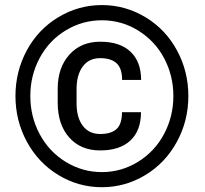

<svg xmlns="http://www.w3.org/2000/svg" viewBox="-20 -741 824 770"><path d="M545.4 -291Q545.4 -216.8 502.7 -177.2Q460 -137.7 381.8 -137.7Q303.7 -137.7 257.6 -189.7Q211.4 -241.7 211.4 -329.6V-384.8Q211.4 -469.7 258.1 -521.7Q304.7 -573.7 381.8 -573.7Q461.4 -573.7 503.7 -533.4Q545.9 -493.2 545.9 -420.4H469.7Q469.7 -467.3 447.3 -487.5Q424.8 -507.8 381.8 -507.8Q336.9 -507.8 312.3 -474.9Q287.6 -441.9 287.1 -386.7V-326.7Q287.1 -269.5 312 -236.6Q336.9 -203.6 381.8 -203.6Q425.3 -203.6 447.3 -223.4Q469.2 -243.2 469.2 -291ZM675.3 -356Q675.3 -437 638.7 -506.6Q602.1 -576.2 535.2 -617.9Q468.3 -659.7 388.7 -659.7Q311 -659.7 244.4 -619.6Q177.7 -579.6 139.6 -509.3Q101.6 -439 101.6 -356Q101.6 -272.9 139.4 -202.6Q177.2 -132.3 243.9 -91.6Q310.5 -50.8 388.7 -50.8Q466.8 -50.8 533.9 -92.3Q601.1 -133.8 638.2 -204.1Q675.3 -274.4 675.3 -356ZM42 -356Q42 -454.6 87.6 -539.1Q133.3 -623.5 214.1 -672.1Q294.9 -720.7 388.7 -720.7Q482.4 -720.7 563.2 -672.1Q644 -623.5 689.7 -539.1Q735.4 -454.6 735.4 -356Q735.4 -256.3 689 -171.6Q642.6 -86.9 562.3 -38.6Q481.9 9.8 388.7 9.8Q294.4 9.8 214.1 -39.1Q133.8 -87.9 87.9 -172.4Q42 -256.8 42 -356Z"/></svg>

Font: Robotiche
Style: Bold
Weight: 700
Designer: Google
Version: Version 2.001150; 2014